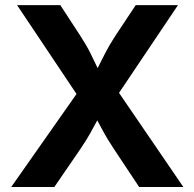

<svg xmlns="http://www.w3.org/2000/svg" viewBox="-20 -748 778 768"><path d="M24.9 0 286.1 -372.1 48.3 -727.5H221.2L300.8 -605.5Q326.2 -566.4 341.3 -535.9Q356.4 -505.4 370.6 -475.6Q385.3 -504.9 400.9 -535.6Q416.5 -566.4 441.9 -605.5L522.9 -727.5H691.9L456.1 -376.5L713.4 0H536.6L435.5 -152.3Q410.2 -190.9 396.7 -215.3Q383.3 -239.7 369.1 -266.6Q355 -240.2 341.3 -215.6Q327.6 -190.9 301.8 -152.3L197.3 0Z"/></svg>

Font: Inter
Style: Bold
Weight: 700
Designer: Rasmus Andersson
Foundry: rsms
Version: Version 4.001;git-9221beed3